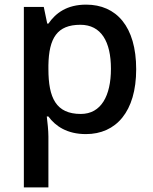

<svg xmlns="http://www.w3.org/2000/svg" viewBox="-20 -620 660 829"><path d="M352 -600C268 -600 220 -563 189 -518H184L169 -590H83V189H189V-31C189 -56 185 -93 182 -117H189C219 -76 269 -41 351 -41C481 -41 568 -138 568 -321C568 -506 482 -600 352 -600ZM327 -513C417 -513 459 -440 459 -323C459 -207 417 -128 329 -128C222 -128 189 -197 189 -322V-338C191 -456 227 -513 327 -513Z"/></svg>

Font: Noto Sans Tamil UI Medium
Style: Regular
Weight: 500
Designer: Jelle Bosma - Monotype Design Team
Foundry: Monotype Imaging Inc.
Version: Version 2.004